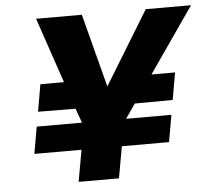

<svg xmlns="http://www.w3.org/2000/svg" viewBox="-51 -757 890 811"><g transform="rotate(-5 394.0 -351.0)"><path d="M596 -425H696L676 -310L515 -309L473 -248H665L645 -134H445L421 0H250L274 -134H74L94 -248H286L264 -309L105 -310L125 -425H225L131 -702H325L406 -391L596 -702H788Z"/></g></svg>

Font: Fz Poppins
Style: Bold Italic
Weight: 700
Italic angle: -10°
Designer: Ninad Kale (Devanagari), Jonny Pinhorn (Latin)
Foundry: Indian Type Foundry
Version: Vit hóa bi Vntype.Com & FontZin.Com